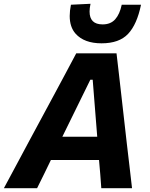

<svg xmlns="http://www.w3.org/2000/svg" viewBox="-52 -995 792 1015"><path d="M-31.5 0Q-0.5 -58 34 -122Q68 -185.5 99 -243.5L230.5 -487.5Q264 -550.5 293 -604Q321.5 -657.5 351 -713H564Q570 -658 576.5 -605.5Q582.5 -552.5 590 -487L618 -240Q625 -182 632.2 -119.2Q639.5 -56.5 646 0H483.5Q481 -36 478 -74Q474.5 -111.5 471.5 -149H217Q199 -111.5 180.5 -73.8Q162 -36 144 0ZM425.5 -573.5 277.5 -272H462L438 -573.5ZM485 -766Q393 -766 347.5 -817Q316.5 -852 316.5 -910.5Q316.5 -938 323 -970L426.5 -975Q421.5 -952 421.5 -934Q421.5 -866 490.5 -866Q533 -866 557 -893Q581 -920 591.5 -970H693.5Q672 -865.5 625 -815.8Q578 -766 485 -766Z"/></svg>

Font: Heraclito
Style: Bold Italic
Weight: 700
Italic angle: -12°
Designer: Kostas Bartsokas (font) & Cristiano Sobral (main changes)
Foundry: Kostas Bartsokas (font) & Cristiano Sobral (main changes)
Version: Version 1.00;July 8, 2020;FontCreator 13.0.0.2655 64-bit